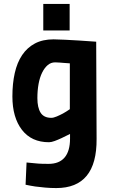

<svg xmlns="http://www.w3.org/2000/svg" viewBox="-20 -711 578 976"><path d="M200 -691H334V-556H200ZM260 -394Q239 -394 222.5 -380Q206 -366 194 -341.5Q182 -317 176 -284Q170 -251 170 -212Q170 -164 186.5 -138Q203 -112 241 -112Q252 -112 268.5 -119Q285 -126 300 -134Q318 -144 335 -156V-389Q321 -390 307 -391Q295 -392 282 -393Q269 -394 260 -394ZM266 245Q237 245 209 242.5Q181 240 159 237Q133 233 110 228L115 115Q137 117 157 119Q174 121 193.5 121.5Q213 122 227 122Q281 122 308.5 89.5Q336 57 336 -6V-30Q335 -30 322.5 -23.5Q310 -17 293 -9Q276 -1 258.5 5.5Q241 12 229 12Q140 12 91.5 -51Q43 -114 43 -221Q43 -286 55 -339.5Q67 -393 92.5 -431Q118 -469 157.5 -490Q197 -511 252 -511Q274 -511 310.5 -509Q347 -507 382 -505Q423 -502 469 -499L471 -5Q473 245 266 245Z"/></svg>

Font: Panefresco 999wt
Style: Regular
Weight: 900
Version: Version 1.001